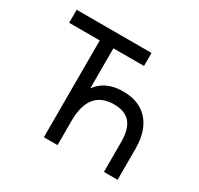

<svg xmlns="http://www.w3.org/2000/svg" viewBox="-149 -880 1096 1060"><g transform="rotate(30 399.0 -350.0)"><path d="M248 0V-617H53V-700H530V-617H335V-361Q350.5 -384 373.8 -401.2Q397 -418.5 429 -428.2Q461 -438 503 -438Q572 -438 620 -409.2Q668 -380.5 693 -326.8Q718 -273 718 -198V0H631V-189Q631 -245 616.2 -280.8Q601.5 -316.5 571.2 -333.8Q541 -351 494 -351Q454 -351 424 -338.5Q394 -326 374.2 -301Q354.5 -276 344.8 -239.2Q335 -202.5 335 -154V0Z"/></g></svg>

Font: Undotted
Style: Regular
Weight: 400
Designer: Delve Withrington, Dave Bailey, Thomas Jockin
Foundry: Delve Fonts LLC
Version: Version 4.000